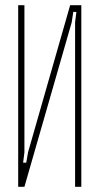

<svg xmlns="http://www.w3.org/2000/svg" viewBox="-20 -719 383 739"><path d="M293 -699V0H269V-633L274 -673H262L256 -633L74 0H50V-699H74V-133L69 -93H81L88 -133L250 -699Z"/></svg>

Font: Moniqa Thin Paragraph
Style: Regular
Weight: 100
Designer: Rajesh Rajput
Foundry: Rajesh Rajput
Version: Version 1.000